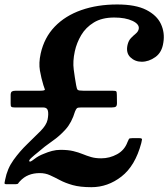

<svg xmlns="http://www.w3.org/2000/svg" viewBox="-48 -784 735 838"><path d="M-25.5 0Q-16.5 -47.5 11 -85.8Q38.5 -124 71 -155.2Q103.5 -186.5 129 -212.2Q154.5 -238 159.5 -261Q164.5 -285.5 161.2 -300.2Q158 -315 141 -315H16.5Q5.5 -315 1.8 -317.8Q-2 -320.5 -1.5 -332.5V-371Q-1 -382 4.5 -385Q10 -388 20.5 -388H126Q149.5 -388 147.8 -393.8Q146 -399.5 141.5 -412Q132 -443 126.2 -476Q120.5 -509 129.5 -550Q145 -620 191 -667.8Q237 -715.5 307 -740Q377 -764.5 463.5 -764.5Q544 -764.5 590.5 -740.8Q637 -717 654.5 -679Q672 -641 665 -598.5Q659 -555.5 630.2 -535Q601.5 -514.5 570.5 -514.5Q541.5 -514.5 521.2 -533.8Q501 -553 508.5 -587.5Q513 -607 523.8 -618Q534.5 -629 544.8 -637.5Q555 -646 557.5 -657.5Q561.5 -678 530.5 -692.8Q499.5 -707.5 450.5 -707.5Q397 -707.5 361.8 -686Q326.5 -664.5 306.5 -630.8Q286.5 -597 278.5 -560Q269 -516.5 273.8 -480.5Q278.5 -444.5 284.5 -411.5Q287 -396 291 -392Q295 -388 317 -388H442.5Q456 -388 459 -385.5Q462 -383 462 -369.5L462.5 -334Q462.5 -322 457.5 -318.5Q452.5 -315 439.5 -315H306Q292 -315 288 -311.8Q284 -308.5 279.5 -297.5Q265 -249 238.5 -219.5Q212 -190 179.8 -167.8Q147.5 -145.5 116.5 -118.5Q102.5 -107.5 89 -95.2Q75.5 -83 81 -79Q84 -76 102 -90Q120 -104 142.5 -112.5Q161 -120.5 179 -125.2Q197 -130 216 -130Q249 -130 271.8 -124.5Q294.5 -119 312.8 -111.5Q331 -104 349.8 -98.5Q368.5 -93 394 -93Q430.5 -93 463 -110.8Q495.5 -128.5 508.5 -164Q513 -174 514.8 -177.5Q516.5 -181 529 -181H560.5Q572.5 -181 571.8 -175Q571 -169 568.5 -159Q542 -60 482.2 -13.5Q422.5 33 351 33Q301.5 33 269 23.8Q236.5 14.5 213.5 2.2Q190.5 -10 170.2 -19.2Q150 -28.5 125.5 -28.5Q71.5 -28.5 39.5 6.5Q34 12 31.8 16Q29.5 20 20 20H-20Q-29.5 20 -28.2 14Q-27 8 -25.5 0Z"/></svg>

Font: Besley* Condensed Semi
Style: Italic
Weight: 600
Width: 3
Italic angle: -13°
Designer: Owen Earl
Foundry: indestructible type*
Version: Version 3.000; ttfautohint (v1.8.3)